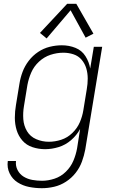

<svg xmlns="http://www.w3.org/2000/svg" viewBox="-20 -776 616 1009"><path d="M200 213Q232 213 264.5 205.5Q297 198 326.5 179Q356 160 377.5 132.5Q399 105 410.5 73.5Q422 42 428 10L517 -530H473L454 -416Q448 -451 429 -481Q410 -511 376.5 -524.5Q343 -538 305 -538Q273 -538 241 -530Q209 -522 180.5 -503Q152 -484 131 -456.5Q110 -429 98.5 -398Q87 -367 82 -335L64 -225Q58 -191 58 -157Q58 -123 67.5 -92Q77 -61 98 -37Q119 -13 151 -2.5Q183 8 217 8Q252 8 288 -3Q324 -14 353.5 -39.5Q383 -65 401 -98L385 4Q379 37 365.5 69Q352 101 326 126.5Q300 152 266.5 163Q233 174 201 174Q175 174 150 169.5Q125 165 104.5 152.5Q84 140 72.5 118Q61 96 64 70H21Q16 105 30.5 135Q45 165 72.5 182.5Q100 200 133 206.5Q166 213 200 213ZM237 -31Q202 -31 170.5 -44.5Q139 -58 122 -86.5Q105 -115 102.5 -149.5Q100 -184 106 -219L124 -329Q130 -362 144 -394.5Q158 -427 185 -452Q212 -477 245.5 -488Q279 -499 313 -499Q341 -499 366.5 -490.5Q392 -482 409 -462Q426 -442 433.5 -416.5Q441 -391 441 -363Q441 -335 436 -307L418 -197Q413 -165 399.5 -133.5Q386 -102 360 -77Q334 -52 301.5 -41.5Q269 -31 237 -31ZM225 -574 351 -722 430 -578 471 -599 381 -756H333L190 -603Z"/></svg>

Font: Iosevka Sparkle Extralight
Style: Italic
Weight: 200
Italic angle: -9°
Designer: Belleve Invis
Foundry: Belleve Invis
Version: Version 4.5.0; ttfautohint (v1.8.3)